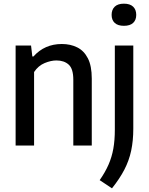

<svg xmlns="http://www.w3.org/2000/svg" viewBox="-20 -792 810 1045"><path d="M65 0V-544H149L156 -484.5H162Q222.5 -552.5 316.5 -552.5Q363.5 -552.5 400.2 -534.2Q437 -516 458.2 -474.8Q479.5 -433.5 479.5 -364V0H379V-358Q379 -417.5 354 -440.2Q329 -463 287 -463Q257.5 -463 223 -448.8Q188.5 -434.5 165.5 -400V0ZM589.5 233 522.5 188.5Q552.5 145.5 570.5 104.5Q588.5 63.5 596.8 17.5Q605 -28.5 605 -86V-544H705.5V-91.5Q705.5 -26.5 694 27.8Q682.5 82 656.8 131.5Q631 181 589.5 233ZM654.5 -651.5Q621.5 -651.5 604.5 -667.2Q587.5 -683 587.5 -711Q587.5 -739.5 604.5 -755.8Q621.5 -772 654.5 -772Q687.5 -772 704.5 -755.8Q721.5 -739.5 721.5 -711Q721.5 -683 704.5 -667.2Q687.5 -651.5 654.5 -651.5Z"/></svg>

Font: Encode Sans SmCnd Md
Style: Regular
Weight: 500
Width: 4
Designer: Multiple Designers
Foundry: Impallari Type
Version: Version 3.002; ttfautohint (v1.8.3) -l 8 -r 50 -G 200 -x 14 